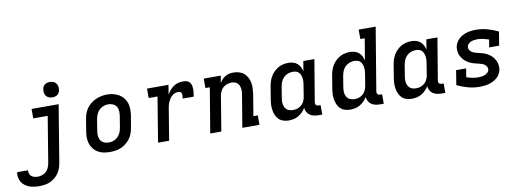

<svg xmlns="http://www.w3.org/2000/svg" viewBox="-131 -1193 5002 1844"><g transform="rotate(-10 2369.5 -271.0)"><path d="M132 213Q106 213 81 210Q56 207 33 198.5Q10 190 -9.5 175.5Q-29 161 -41.5 140.5Q-54 120 -58.5 95Q-63 70 -59 45Q-59 45 -59 44.5Q-59 44 -58 44H48Q48 44 48 44Q48 44 48 44Q46 61 51.5 77Q57 93 69.5 103Q82 113 98.5 117Q115 121 132 121Q153 121 174.5 113.5Q196 106 212.5 90.5Q229 75 238 54Q247 33 251 12L325 -438H184V-530H448L356 27Q352 53 343 78Q334 103 318.5 125.5Q303 148 281 165.5Q259 183 234.5 194Q210 205 184 209Q158 213 132 213ZM401 -605Q383 -605 366.5 -611.5Q350 -618 340 -631.5Q330 -645 327.5 -662.5Q325 -680 328 -698Q330 -711 336 -722.5Q342 -734 353 -741.5Q364 -749 376.5 -752Q389 -755 401 -755Q419 -755 435.5 -748.5Q452 -742 462 -728.5Q472 -715 475 -697.5Q478 -680 475 -662Q473 -649 466.5 -637.5Q460 -626 449.5 -618.5Q439 -611 426.5 -608Q414 -605 401 -605Z M854 8Q823 8 792.5 2Q762 -4 737 -19Q712 -34 694 -57.5Q676 -81 667 -109.5Q658 -138 658 -169.5Q658 -201 664 -232L682 -342Q686 -369 695.5 -396Q705 -423 722 -446.5Q739 -470 762.5 -488.5Q786 -507 812.5 -518.5Q839 -530 866 -535.5Q893 -541 921 -541Q953 -541 982.5 -533.5Q1012 -526 1037.5 -511Q1063 -496 1081.5 -472.5Q1100 -449 1108.5 -420.5Q1117 -392 1117 -360.5Q1117 -329 1112 -298L1093 -188Q1089 -161 1079.5 -134Q1070 -107 1053 -83.5Q1036 -60 1013 -41.5Q990 -23 963.5 -11.5Q937 0 909 4Q881 8 854 8ZM856 -84Q872 -84 888 -87Q904 -90 918.5 -97.5Q933 -105 945.5 -117Q958 -129 966.5 -143Q975 -157 980 -172Q985 -187 988 -203L1006 -313Q1010 -338 1009 -362.5Q1008 -387 996.5 -406.5Q985 -426 963 -436Q941 -446 917 -446Q901 -446 885.5 -442.5Q870 -439 855.5 -431.5Q841 -424 829 -412.5Q817 -401 808.5 -387Q800 -373 795 -357.5Q790 -342 787 -327L769 -217Q765 -193 766 -168.5Q767 -144 778 -124.5Q789 -105 810.5 -94.5Q832 -84 856 -84Q856 -84 856 -84Q856 -84 856 -84Z M1324 0 1396 -438H1310V-530H1519L1504 -437Q1516 -458 1532 -477.5Q1548 -497 1568.5 -511Q1589 -525 1612 -531.5Q1635 -538 1659 -538Q1677 -538 1695 -534Q1713 -530 1725 -517Q1737 -504 1741 -486.5Q1745 -469 1745.5 -450.5Q1746 -432 1743.5 -413.5Q1741 -395 1738 -376H1630Q1631 -384 1632.5 -392Q1634 -400 1634 -407.5Q1634 -415 1632.5 -422.5Q1631 -430 1626.5 -436Q1622 -442 1614.5 -444Q1607 -446 1599 -446Q1583 -446 1566.5 -440Q1550 -434 1537 -422.5Q1524 -411 1515 -396.5Q1506 -382 1499 -366.5Q1492 -351 1488 -335Q1484 -319 1482 -303L1432 0Z M1833 0 1906 -438H1863V-530H2029L2017 -460Q2028 -478 2042.5 -493.5Q2057 -509 2075 -519.5Q2093 -530 2113 -534Q2133 -538 2152 -538Q2181 -538 2208 -530Q2235 -522 2255.5 -504.5Q2276 -487 2288.5 -463Q2301 -439 2306 -412Q2311 -385 2309.5 -356Q2308 -327 2304 -298L2270 -92H2313V0H2146L2198 -313Q2201 -329 2202 -344.5Q2203 -360 2200.5 -375Q2198 -390 2191.5 -404Q2185 -418 2174.5 -427.5Q2164 -437 2149 -441.5Q2134 -446 2118 -446Q2097 -446 2075.5 -439Q2054 -432 2037 -417Q2020 -402 2010.5 -381Q2001 -360 1997 -339L1941 0Z M2598 8Q2570 8 2544.5 -0.5Q2519 -9 2500.5 -27.5Q2482 -46 2472.5 -70.5Q2463 -95 2459 -121.5Q2455 -148 2457 -176Q2459 -204 2464 -232L2482 -342Q2486 -367 2493.5 -391.5Q2501 -416 2514.5 -439Q2528 -462 2547.5 -481.5Q2567 -501 2590 -514Q2613 -527 2638.5 -532.5Q2664 -538 2689 -538Q2713 -538 2735.5 -531.5Q2758 -525 2775 -510.5Q2792 -496 2802.5 -475.5Q2813 -455 2818 -433L2834 -530H2942L2874 -122Q2873 -114 2874 -107Q2875 -100 2879.5 -94.5Q2884 -89 2891 -86.5Q2898 -84 2906 -84H2924V8H2891Q2868 8 2845.5 3.5Q2823 -1 2805 -13Q2787 -25 2776 -44.5Q2765 -64 2764 -86Q2751 -64 2732.5 -45.5Q2714 -27 2692 -14.5Q2670 -2 2646 3Q2622 8 2598 8ZM2656 -84Q2671 -84 2685 -86.5Q2699 -89 2712.5 -96Q2726 -103 2738 -113Q2750 -123 2758 -136Q2766 -149 2771 -163Q2776 -177 2778 -191L2796 -301Q2799 -318 2800 -334.5Q2801 -351 2799 -367Q2797 -383 2791.5 -398Q2786 -413 2775.5 -424.5Q2765 -436 2749.5 -441Q2734 -446 2717 -446Q2702 -446 2686 -442.5Q2670 -439 2655.5 -431.5Q2641 -424 2629 -412.5Q2617 -401 2608.5 -387Q2600 -373 2595 -357.5Q2590 -342 2587 -327L2569 -217Q2566 -201 2565.5 -184.5Q2565 -168 2568 -153Q2571 -138 2578 -124.5Q2585 -111 2597 -101.5Q2609 -92 2624.5 -88Q2640 -84 2656 -84Q2656 -84 2656 -84Q2656 -84 2656 -84Z M3198 8Q3170 8 3144.5 -0.5Q3119 -9 3100.5 -27.5Q3082 -46 3072.5 -70.5Q3063 -95 3059 -121.5Q3055 -148 3057 -176Q3059 -204 3064 -232L3082 -342Q3086 -367 3093.5 -391.5Q3101 -416 3114.5 -439Q3128 -462 3147.5 -481.5Q3167 -501 3190 -514Q3213 -527 3238.5 -532.5Q3264 -538 3289 -538Q3313 -538 3335.5 -531.5Q3358 -525 3375 -510.5Q3392 -496 3402.5 -475.5Q3413 -455 3418 -433L3453 -643H3410V-735H3576L3474 -122Q3473 -114 3474 -107Q3475 -100 3479.5 -94.5Q3484 -89 3491 -86.5Q3498 -84 3506 -84H3524V8H3491Q3468 8 3445.5 3.5Q3423 -1 3405 -13Q3387 -25 3376 -44.5Q3365 -64 3364 -86Q3351 -64 3332.5 -45.5Q3314 -27 3292 -14.5Q3270 -2 3246 3Q3222 8 3198 8ZM3256 -84Q3278 -84 3299.5 -91Q3321 -98 3338 -113Q3355 -128 3364.5 -149Q3374 -170 3378 -191L3396 -301Q3399 -318 3400 -334.5Q3401 -351 3399 -367Q3397 -383 3391.5 -398Q3386 -413 3375.5 -424.5Q3365 -436 3349.5 -441Q3334 -446 3317 -446Q3302 -446 3286 -442.5Q3270 -439 3255.5 -431.5Q3241 -424 3229 -412.5Q3217 -401 3208.5 -387Q3200 -373 3195 -357.5Q3190 -342 3187 -327L3169 -217Q3165 -193 3166 -168.5Q3167 -144 3178 -124.5Q3189 -105 3210 -94.5Q3231 -84 3256 -84Q3256 -84 3256 -84Q3256 -84 3256 -84Z M3798 8Q3770 8 3744.5 -0.5Q3719 -9 3700.5 -27.5Q3682 -46 3672.5 -70.5Q3663 -95 3659 -121.5Q3655 -148 3657 -176Q3659 -204 3664 -232L3682 -342Q3686 -367 3693.5 -391.5Q3701 -416 3714.5 -439Q3728 -462 3747.5 -481.5Q3767 -501 3790 -514Q3813 -527 3838.5 -532.5Q3864 -538 3889 -538Q3913 -538 3935.5 -531.5Q3958 -525 3975 -510.5Q3992 -496 4002.5 -475.5Q4013 -455 4018 -433L4034 -530H4142L4074 -122Q4073 -114 4074 -107Q4075 -100 4079.5 -94.5Q4084 -89 4091 -86.5Q4098 -84 4106 -84H4124V8H4091Q4068 8 4045.5 3.5Q4023 -1 4005 -13Q3987 -25 3976 -44.5Q3965 -64 3964 -86Q3951 -64 3932.5 -45.5Q3914 -27 3892 -14.5Q3870 -2 3846 3Q3822 8 3798 8ZM3856 -84Q3871 -84 3885 -86.5Q3899 -89 3912.5 -96Q3926 -103 3938 -113Q3950 -123 3958 -136Q3966 -149 3971 -163Q3976 -177 3978 -191L3996 -301Q3999 -318 4000 -334.5Q4001 -351 3999 -367Q3997 -383 3991.5 -398Q3986 -413 3975.5 -424.5Q3965 -436 3949.5 -441Q3934 -446 3917 -446Q3902 -446 3886 -442.5Q3870 -439 3855.5 -431.5Q3841 -424 3829 -412.5Q3817 -401 3808.5 -387Q3800 -373 3795 -357.5Q3790 -342 3787 -327L3769 -217Q3766 -201 3765.5 -184.5Q3765 -168 3768 -153Q3771 -138 3778 -124.5Q3785 -111 3797 -101.5Q3809 -92 3824.5 -88Q3840 -84 3856 -84Q3856 -84 3856 -84Q3856 -84 3856 -84Z M4462 8Q4403 8 4347.5 -7Q4292 -22 4241 -47L4264 -189H4362L4348 -105Q4375 -96 4403.5 -90Q4432 -84 4461 -84Q4477 -84 4493 -86Q4509 -88 4524.5 -94Q4540 -100 4553.5 -111.5Q4567 -123 4569 -139Q4572 -155 4564.5 -168.5Q4557 -182 4545.5 -190.5Q4534 -199 4519.5 -204Q4505 -209 4490.5 -212.5Q4476 -216 4461.5 -219.5Q4447 -223 4432.5 -227.5Q4418 -232 4404.5 -238.5Q4391 -245 4379 -253.5Q4367 -262 4356.5 -271.5Q4346 -281 4337.5 -293Q4329 -305 4322 -318Q4315 -331 4311.5 -345.5Q4308 -360 4307 -375.5Q4306 -391 4308 -406Q4314 -439 4335.5 -466.5Q4357 -494 4387 -510Q4417 -526 4449 -532Q4481 -538 4514 -538Q4573 -538 4628.5 -523Q4684 -508 4734 -483L4712 -349H4615L4627 -424Q4600 -433 4572 -439.5Q4544 -446 4514 -446Q4499 -446 4484 -443.5Q4469 -441 4454.5 -435.5Q4440 -430 4428 -418Q4416 -406 4414 -391Q4411 -376 4418.5 -362.5Q4426 -349 4437.5 -340Q4449 -331 4463 -326Q4477 -321 4492 -317.5Q4507 -314 4521.5 -310.5Q4536 -307 4550.5 -302.5Q4565 -298 4578 -291.5Q4591 -285 4603.5 -277Q4616 -269 4626.5 -259Q4637 -249 4645.5 -237.5Q4654 -226 4661 -212.5Q4668 -199 4671.5 -185Q4675 -171 4676 -155.5Q4677 -140 4675 -124Q4671 -102 4660 -81.5Q4649 -61 4631.5 -45.5Q4614 -30 4593 -19.5Q4572 -9 4550 -3Q4528 3 4506 5.5Q4484 8 4462 8Z"/></g></svg>

Font: Iosevka Curly Slab SmBdEx
Style: Italic
Weight: 600
Width: 7
Italic angle: -9°
Monospace: yes
Designer: Belleve Invis
Foundry: Belleve Invis
Version: Version 11.1.0; ttfautohint (v1.8.3)